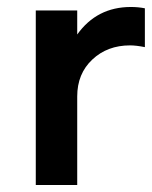

<svg xmlns="http://www.w3.org/2000/svg" viewBox="-20 -530 436 550"><path d="M355 -510Q376.2 -510 395 -506.2V-395Q370 -400 352.5 -400Q287.5 -400 244.4 -359.4Q201.2 -318.8 201.2 -253.8V0H82.5V-500H201.2V-431.2Q257.5 -510 355 -510Z"/></svg>

Font: Now Medium
Style: Regular
Weight: 500
Designer: Alfredo Marco Pradil
Foundry: Alfredo Marco Pradil
Version: Version 1.002;PS 001.002;hotconv 1.0.88;makeotf.lib2.5.64775